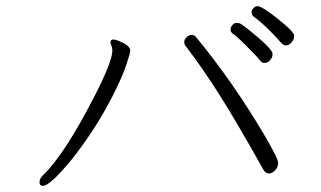

<svg xmlns="http://www.w3.org/2000/svg" viewBox="-20 -670 1040 622"><path d="M892 -530Q898 -523 907 -523Q916 -523 924.5 -532.5Q933 -542 933 -554.5Q933 -567 880 -609Q859 -626 840.5 -638Q822 -650 814.5 -650Q807 -650 801 -643.5Q795 -637 795 -629.5Q795 -622 802 -616Q841 -588 892 -530ZM799 -500Q816 -483 822 -474.5Q828 -466 837 -466Q846 -466 854.5 -474.5Q863 -483 863 -495.5Q863 -508 817 -548Q798 -564 781.5 -577Q765 -590 759.5 -593Q754 -596 746.5 -596Q739 -596 733 -589Q727 -582 727 -574.5Q727 -567 733 -562Q751 -550 799 -500ZM582 -520Q632 -455 686.5 -370Q741 -285 834 -119Q841 -108 851.5 -108Q862 -108 871.5 -118.5Q881 -129 881 -143Q881 -157 832 -240Q730 -411 615 -550Q609 -557 601 -557Q593 -557 585 -550Q577 -543 577 -534Q577 -525 582 -520ZM338 -533Q338 -528 341 -522Q344 -516 344 -506Q344 -472 289 -364Q190 -170 119 -102Q108 -91 108 -79.5Q108 -68 119 -68Q142 -68 212 -153Q244 -193 278.5 -245Q313 -297 344 -357.5Q375 -418 388.5 -458Q402 -498 402 -506Q402 -522 368 -536Q355 -542 346.5 -542Q338 -542 338 -533Z"/></svg>

Font: LXGW WenKai Mono TC Light
Style: Regular
Weight: 300
Designer: LXGW / Fontworks Inc.
Foundry: LXGW / Fontworks Inc.
Version: Version 1.330